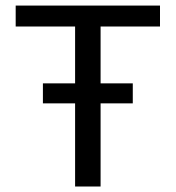

<svg xmlns="http://www.w3.org/2000/svg" viewBox="-20 -679 640 699"><path d="M346.2 -582.5V-375.5H463.4V-302.7H346.2V0H253.4V-302.7H136.2V-375.5H253.4V-582.5H37.1V-658.7H562.5V-582.5Z"/></svg>

Font: Liberation Mono
Style: Regular
Weight: 400
Monospace: yes
Designer: Steve Matteson
Foundry: Ascender Corporation
Version: Version 2.1.5